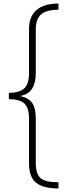

<svg xmlns="http://www.w3.org/2000/svg" viewBox="-20 -886 389 1084"><path d="M310 178Q224 178 184 146Q144 114 144 38V-214Q144 -277 117.5 -301.5Q91 -326 30 -326V-362Q91 -362 117.5 -387.5Q144 -413 144 -476V-724Q144 -793 186.5 -829.5Q229 -866 310 -866V-831Q243 -831 212.5 -805Q182 -779 182 -719V-473Q182 -421 162.5 -387.5Q143 -354 97 -345V-343Q143 -333 162.5 -303.5Q182 -274 182 -217V34Q182 97 209.5 120Q237 143 310 143Z"/></svg>

Font: Noto Sans Malayalam UI SemiCondensed ExtraLight
Style: Regular
Weight: 200
Width: 4
Designer: Jelle Bosma - Monotype Design Team
Foundry: Monotype Imaging Inc.
Version: Version 2.104; ttfautohint (v1.8.4.7-5d5b)